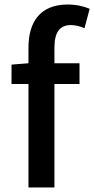

<svg xmlns="http://www.w3.org/2000/svg" viewBox="-20 -830 417 850"><path d="M377 -791C352 -802 317 -810 280 -810C157 -810 106 -732 106 -619V-550L31 -544V-458H106V0H221V-458H332V-550H221V-620C221 -687 245 -719 294 -719C313 -719 334 -714 354 -705Z"/></svg>

Font: Noto Sans Japanese Medium
Style: Regular
Weight: 500
Designer: Ryoko NISHIZUKA (kana & ideographs); Paul D. Hunt (Latin, Greek & Cyrillic); Wenlong ZHANG (bopomofo); Sandoll Communica
Foundry: Adobe Systems Incorporated
Version: Version 1.000;PS 1;hotconv 1.0.78;makeotf.lib2.5.61930